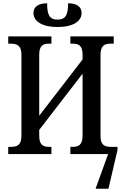

<svg xmlns="http://www.w3.org/2000/svg" viewBox="-20 -935 747 1165"><path d="M329 -771C420 -771 475 -804 475 -856C475 -895 445 -915 393 -915C393 -850 382 -816 329 -816C277 -816 266 -850 266 -915C213 -915 183 -894 183 -856C183 -804 239 -771 329 -771ZM30 0H292V-44H277C242 -44 218 -56 218 -111V-147L481 -488V-112C481 -56 457 -44 421 -44H407V0H636L560 210H638L693 -25V-44H651C616 -44 590 -55 590 -108V-603C590 -659 615 -670 651 -670H670V-714H407V-670H421C457 -670 481 -659 481 -603V-574L218 -233V-603C218 -659 242 -670 277 -670H292V-714H30V-670H46C82 -670 110 -659 110 -605V-111C110 -56 84 -44 49 -44H30Z"/></svg>

Font: Noto Serif Condensed Medium
Style: Regular
Weight: 500
Width: 3
Designer: Monotype Design Team
Foundry: Monotype Imaging Inc.
Version: Version 2.015